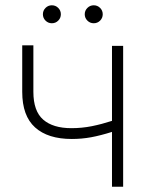

<svg xmlns="http://www.w3.org/2000/svg" viewBox="-20 -710 552 730"><path d="M252.9 -181.6Q162.1 -181.6 113.3 -225.6Q64.5 -269.5 64.5 -360.8V-537.6H106.9V-360.8Q106.9 -287.6 144.3 -255.1Q181.6 -222.7 251.5 -222.7Q291 -222.7 328.9 -230.2Q366.7 -237.8 405.8 -250.5V-535.6H448.2V0H405.8V-208.5Q362.3 -194.8 326.7 -188.2Q291 -181.6 252.9 -181.6ZM177.2 -621.6Q163.1 -621.6 153.1 -631.6Q143.1 -641.6 143.1 -655.8Q143.1 -669.9 153.1 -679.9Q163.1 -689.9 177.2 -689.9Q191.4 -689.9 201.4 -679.9Q211.4 -669.9 211.4 -655.8Q211.4 -641.6 201.4 -631.6Q191.4 -621.6 177.2 -621.6ZM336.4 -621.6Q322.3 -621.6 312.3 -631.6Q302.2 -641.6 302.2 -655.8Q302.2 -669.9 312.3 -679.9Q322.3 -689.9 336.4 -689.9Q350.6 -689.9 360.6 -679.9Q370.6 -669.9 370.6 -655.8Q370.6 -641.6 360.6 -631.6Q350.6 -621.6 336.4 -621.6Z"/></svg>

Font: Inter Display Extra Light
Style: Regular
Weight: 200
Designer: Rasmus Andersson
Foundry: rsms
Version: Version 4.000;git-4fc901f